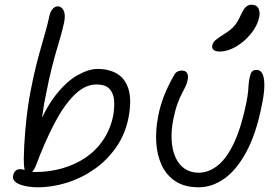

<svg xmlns="http://www.w3.org/2000/svg" viewBox="-20 -786 1178 816"><path d="M140 10Q120 10 100 7Q80 4 64.5 -2Q49 -8 41 -17.5Q33 -27 36 -41Q39 -54 46.5 -60.5Q54 -67 65 -67Q77 -67 95 -61Q113 -55 131 -55Q190 -55 244.5 -70.5Q299 -86 343.5 -116Q388 -146 418.5 -191Q449 -236 461 -294Q467 -328 465 -358.5Q463 -389 445.5 -408Q428 -427 390 -427Q341 -427 296 -382.5Q251 -338 210 -259Q169 -180 131 -78Q123 -61 115 -55Q107 -49 99 -49Q88 -49 84.5 -65.5Q81 -82 81 -110Q82 -165 86.5 -220Q91 -275 97.5 -323Q104 -371 111 -404Q123 -466 134.5 -511Q146 -556 156 -590.5Q166 -625 174.5 -655.5Q183 -686 190 -718Q193 -734 202.5 -746.5Q212 -759 226 -759Q241 -759 250 -742Q259 -725 253 -693Q246 -660 237.5 -631Q229 -602 219.5 -569.5Q210 -537 199 -493.5Q188 -450 176 -388Q167 -348 160.5 -298Q154 -248 145 -186L130 -217Q168 -319 215 -379.5Q262 -440 309.5 -466.5Q357 -493 394 -493Q445 -493 479.5 -471.5Q514 -450 527 -404Q540 -358 526 -285Q512 -215 474 -160.5Q436 -106 382.5 -68Q329 -30 266 -10Q203 10 140 10Z M825 10Q765 10 726 -15.5Q687 -41 667 -84.5Q647 -128 644 -181.5Q641 -235 652 -291Q661 -338 677.5 -379.5Q694 -421 719 -465Q724 -476 733 -481Q742 -486 753 -486Q769 -486 775 -475.5Q781 -465 778 -448Q775 -432 768.5 -418.5Q762 -405 753 -388Q744 -371 734.5 -345.5Q725 -320 717 -281Q707 -232 709.5 -190Q712 -148 726 -117Q740 -86 765 -69Q790 -52 824 -52Q868 -52 907 -84Q946 -116 976.5 -183Q1007 -250 1028 -354Q1033 -382 1034.5 -399Q1036 -416 1037 -430Q1038 -444 1042 -461Q1045 -474 1051 -481.5Q1057 -489 1071 -489Q1086 -489 1094.5 -474Q1103 -459 1103.5 -426Q1104 -393 1093 -340Q1069 -218 1027 -140.5Q985 -63 933 -26.5Q881 10 825 10ZM915 -567Q896 -567 888 -574Q880 -581 882 -592Q885 -606 896 -615.5Q907 -625 931 -640Q963 -660 976.5 -676.5Q990 -693 1003 -721Q1015 -748 1025.5 -757Q1036 -766 1048 -766Q1071 -766 1078.5 -750Q1086 -734 1082 -715Q1074 -676 1046 -642Q1018 -608 982.5 -587.5Q947 -567 915 -567Z"/></svg>

Font: Shantell Sans Light
Style: Italic
Weight: 300
Italic angle: -11°
Designer: Stephen Nixon, Anya Danilova, Shantell Martin
Foundry: Arrow Type
Version: Version 1.008;[ac192a2d6]